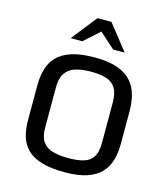

<svg xmlns="http://www.w3.org/2000/svg" viewBox="-137 -1068 1039 1186"><g transform="rotate(15 382.5 -475.0)"><path d="M387.2 11.2Q295.9 11.2 237.1 -7.3Q178.2 -25.9 145.5 -59.6Q112.8 -93.3 99.6 -139.2Q86.4 -185.1 86.4 -239.7V-462.9Q86.4 -518.6 99.4 -565.7Q112.3 -612.8 145 -647.9Q177.7 -683.1 236.6 -702.6Q295.4 -722.2 387.2 -722.2Q475.1 -722.2 532 -701.7Q588.9 -681.2 620.6 -644.8Q652.3 -608.4 665.3 -560.3Q678.2 -512.2 678.2 -456.5V-247.1Q678.2 -192.9 665.3 -146Q652.3 -99.1 620.4 -63.7Q588.4 -28.3 531.5 -8.5Q474.6 11.2 387.2 11.2ZM387.2 -79.1Q447.3 -79.1 486.6 -91.3Q525.9 -103.5 544.9 -134.8Q564 -166 564 -224.1V-481.4Q564 -539.6 544.7 -572.3Q525.4 -605 486.1 -618.2Q446.8 -631.3 387.2 -631.3Q327.6 -631.3 286.1 -618.2Q244.6 -605 222.7 -572.5Q200.7 -540 200.7 -481.4V-224.1Q200.7 -166 222.4 -134.8Q244.1 -103.5 285.6 -91.3Q327.1 -79.1 387.2 -79.1ZM210 -798.8 337.9 -960.9H427.2L555.2 -798.8H481.4L360.4 -907.2H405.3L284.2 -798.8Z"/></g></svg>

Font: Monda Medium
Style: Regular
Weight: 500
Designer: Vernon Adams
Foundry: Vernon Adams
Version: Version 2.200